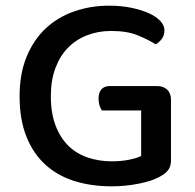

<svg xmlns="http://www.w3.org/2000/svg" viewBox="-20 -642 686 676"><path d="M582 -77Q582 -56 571.5 -42.5Q561 -29 539 -18Q513 -4 467 5Q421 14 373 14Q302 14 242.5 -4.5Q183 -23 140 -62Q97 -101 73 -161Q49 -221 49 -303Q49 -383 74 -443Q99 -503 141.5 -542.5Q184 -582 241.5 -602Q299 -622 364 -622Q407 -622 443 -614.5Q479 -607 505 -595Q531 -583 545 -567.5Q559 -552 559 -535Q559 -518 550 -505.5Q541 -493 528 -486Q501 -503 464 -518Q427 -533 371 -533Q326 -533 287 -518Q248 -503 219.5 -474Q191 -445 175 -402Q159 -359 159 -303Q159 -244 175.5 -200.5Q192 -157 220.5 -129Q249 -101 288.5 -87.5Q328 -74 374 -74Q406 -74 434 -79.5Q462 -85 477 -93V-253H339Q334 -259 330.5 -270.5Q327 -282 327 -294Q327 -317 337.5 -328Q348 -339 366 -339H534Q555 -339 568.5 -326.5Q582 -314 582 -291Z"/></svg>

Font: Baloo 2 Medium
Style: Regular
Weight: 500
Designer: Sarang Kulkarni and Ek Type
Foundry: Ek Type
Version: Version 1.640;hotconv 1.0.111;makeotfexe 2.5.65597; ttfautoh